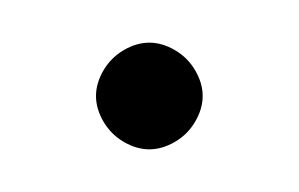

<svg xmlns="http://www.w3.org/2000/svg" viewBox="-20 -1165 140 90"><path d="M25 -1120Q25 -1114 28.5 -1108Q32 -1102 38 -1098.5Q44 -1095 50 -1095Q56 -1095 62 -1098.5Q68 -1102 71.5 -1108Q75 -1114 75 -1120Q75 -1126 71.5 -1132Q68 -1138 62 -1141.5Q56 -1145 50 -1145Q44 -1145 38 -1141.5Q32 -1138 28.5 -1132Q25 -1126 25 -1120Z"/></svg>

Font: Linefont ExtraLight
Style: Regular
Weight: 250
Monospace: yes
Version: Version 3.002;gftools[0.9.33]